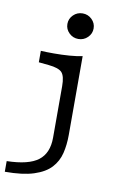

<svg xmlns="http://www.w3.org/2000/svg" viewBox="-117 -683 615 930"><g transform="rotate(10 190.5 -217.5)"><path d="M175.8 -206.5V-263.7Q175.8 -312.9 159.7 -330.6Q143.5 -348.4 93.5 -353.2L44.4 -358.1V-414.5Q55.6 -413.7 72.6 -413.3Q89.5 -412.9 109.7 -412.9Q148.4 -412.9 185.1 -415.7Q221.8 -418.5 248.4 -424.2V-414.5V-206.5ZM-25.8 192.7V140.3Q81.5 137.9 128.6 102Q175.8 66.1 175.8 -10.5V-206.5H248.4V-36.3Q248.4 12.1 238.3 53.6Q228.2 95.2 199.6 126.2Q171 157.3 116.5 175Q62.1 192.7 -25.8 192.7ZM212.9 -502.4Q186.3 -502.4 167.3 -521Q148.4 -539.5 148.4 -565.3Q148.4 -591.1 167.3 -609.7Q186.3 -628.2 212.9 -628.2Q239.5 -628.2 258.5 -609.7Q277.4 -591.1 277.4 -565.3Q277.4 -539.5 258.5 -521Q239.5 -502.4 212.9 -502.4Z"/></g></svg>

Font: Playfair 5pt SemiExpanded Light
Style: Regular
Weight: 300
Width: 6
Designer: Claus Eggers Sørensen
Foundry: Claus Eggers Sørensen
Version: Version 2.203